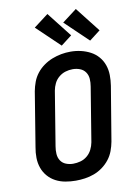

<svg xmlns="http://www.w3.org/2000/svg" viewBox="-105 -1056 810 1131"><g transform="rotate(-10 300.0 -490.0)"><path d="M255 8Q224 8 193 2.5Q162 -3 135.5 -17Q109 -31 89.5 -53.5Q70 -76 60 -104.5Q50 -133 49.5 -164.5Q49 -196 55 -228L108 -553Q113 -580 123 -607Q133 -634 151 -657Q169 -680 193.5 -697.5Q218 -715 245 -725.5Q272 -736 299.5 -741Q327 -746 355 -746Q387 -746 417 -739Q447 -732 473.5 -718Q500 -704 519.5 -681.5Q539 -659 549 -630.5Q559 -602 559.5 -570.5Q560 -539 555 -507L501 -182Q496 -155 486 -128Q476 -101 458 -78Q440 -55 416 -37.5Q392 -20 365 -10Q338 0 310 4Q282 8 255 8ZM257 -93Q279 -93 301 -99Q323 -105 341 -120Q359 -135 369.5 -156Q380 -177 384 -199L437 -523Q441 -546 439.5 -568.5Q438 -591 426 -608.5Q414 -626 393.5 -634Q373 -642 350 -642Q328 -642 306.5 -635.5Q285 -629 267 -614Q249 -599 239 -578.5Q229 -558 225 -536L172 -212Q168 -189 169.5 -166.5Q171 -144 182.5 -126.5Q194 -109 214.5 -101Q235 -93 257 -93ZM481 -790 343 -922 430 -988 546 -840ZM311 -790 173 -922 260 -988 376 -840Z"/></g></svg>

Font: Iosevka Curly Extended Oblique
Style: Bold
Weight: 700
Width: 7
Italic angle: -9°
Monospace: yes
Designer: Belleve Invis
Foundry: Belleve Invis
Version: Version 11.1.0; ttfautohint (v1.8.3)